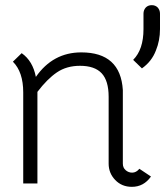

<svg xmlns="http://www.w3.org/2000/svg" viewBox="-20 -711 649 744"><path d="M536 -598V-658Q536 -672 545 -682Q554 -691 568 -691Q582 -691 591 -682Q600 -672 600 -658V-598Q600 -554 584 -515Q568 -473 530 -446L496 -479Q536 -519 536 -598ZM30 -472 64 -505Q107 -475 119 -413Q185 -508 295 -508Q447 -508 456 -362V-77Q456 -61 467 -51.5Q478 -42 492 -42Q508 -42 520 -57L565 -27Q537 13 491 13Q452 13 426.5 -13.5Q401 -40 401 -77V-336Q401 -398 374 -427Q347 -456 290 -456Q238 -456 200.5 -430.5Q163 -405 125 -355V0H70V-353Q70 -432 30 -472Z"/></svg>

Font: Bellota
Style: Regular
Weight: 400
Designer: Kemie Guaida
Foundry: Kemie Guaida
Version: Version 1.000;PS 002.000;hotconv 1.0.70;makeotf.lib2.5.58329